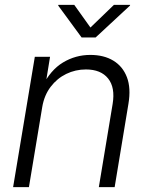

<svg xmlns="http://www.w3.org/2000/svg" viewBox="-20 -774 618 794"><path d="M154.8 -332 99.6 0H34.2L124 -539.1H187L166.5 -413.1L154.3 -415Q188.5 -484.4 240.5 -515.6Q292.5 -546.9 353.5 -546.9Q409.7 -546.9 448.7 -523.2Q487.8 -499.5 504.9 -454.6Q522 -409.7 511.2 -345.2L454.1 0H388.7L445.8 -344.2Q457 -412.1 427 -449.5Q397 -486.8 335.4 -486.8Q292 -486.8 253.9 -468.3Q215.8 -449.7 189.5 -415Q163.1 -380.4 154.8 -332ZM287.1 -753.9 354 -660.2 451.2 -753.9H518.1L517.6 -751L375.5 -619.1H317.4L220.7 -751L221.2 -753.9Z"/></svg>

Font: Inter 18pt Light
Style: Italic
Weight: 300
Italic angle: -9.3988°
Designer: Rasmus Andersson
Foundry: rsms
Version: Version 4.001;git-66647c0bb